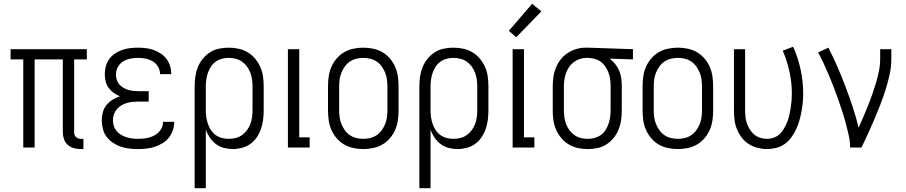

<svg xmlns="http://www.w3.org/2000/svg" viewBox="-20 -780 4791 1015"><path d="M407 8Q388 8 370 3Q352 -2 338 -14.5Q324 -27 318 -45Q312 -63 312 -81V-466H163V0H103V-466H36V-520H439V-466H372V-81Q372 -74 374 -67.5Q376 -61 381 -56Q386 -51 393 -48.5Q400 -46 407 -46H421V8Z M710 8Q687 8 664 5.5Q641 3 619 -4.5Q597 -12 577.5 -25Q558 -38 544 -56.5Q530 -75 524 -97.5Q518 -120 518 -143Q518 -164 523.5 -185.5Q529 -207 542.5 -224Q556 -241 574.5 -252.5Q593 -264 614 -271Q596 -278 580.5 -289.5Q565 -301 554 -316Q543 -331 538.5 -350Q534 -369 534 -388Q534 -409 539.5 -429.5Q545 -450 557.5 -467.5Q570 -485 588 -497Q606 -509 626 -516Q646 -523 667 -525.5Q688 -528 710 -528Q730 -528 751 -525.5Q772 -523 791.5 -516Q811 -509 829 -497.5Q847 -486 859.5 -469.5Q872 -453 878.5 -433Q885 -413 885 -392V-388H826V-390Q826 -410 815 -428Q804 -446 787 -456Q770 -466 750 -470Q730 -474 710 -474Q689 -474 668.5 -470Q648 -466 630.5 -455Q613 -444 603 -425.5Q593 -407 593 -387Q593 -373 597 -359Q601 -345 610 -334.5Q619 -324 631.5 -316.5Q644 -309 657.5 -305Q671 -301 684.5 -299.5Q698 -298 713 -298H766V-243H712Q697 -243 681 -241.5Q665 -240 650 -235.5Q635 -231 621 -222.5Q607 -214 597 -202Q587 -190 582 -175Q577 -160 577 -144Q577 -128 582 -113Q587 -98 597 -86.5Q607 -75 620.5 -67Q634 -59 648.5 -54.5Q663 -50 678.5 -48Q694 -46 710 -46Q725 -46 739.5 -47.5Q754 -49 768.5 -53Q783 -57 796 -64Q809 -71 819.5 -81.5Q830 -92 836 -106Q842 -120 842 -135V-136H901V-134Q901 -112 893.5 -90.5Q886 -69 872 -51.5Q858 -34 838.5 -22.5Q819 -11 798 -4Q777 3 754.5 5.5Q732 8 710 8Z M1009 215V-323Q1009 -349 1012.5 -374.5Q1016 -400 1025.5 -424Q1035 -448 1051.5 -468.5Q1068 -489 1089.5 -503Q1111 -517 1136.5 -522.5Q1162 -528 1188 -528Q1215 -528 1241 -522.5Q1267 -517 1289.5 -503.5Q1312 -490 1329 -469.5Q1346 -449 1356.5 -425Q1367 -401 1370.5 -375Q1374 -349 1374 -323V-197Q1374 -172 1371 -147.5Q1368 -123 1360 -99.5Q1352 -76 1338 -55Q1324 -34 1304 -19.5Q1284 -5 1259.5 1.5Q1235 8 1211 8Q1187 8 1164 2Q1141 -4 1122 -18Q1103 -32 1089.5 -52Q1076 -72 1068 -94V215ZM1188 -46Q1207 -46 1225.5 -50.5Q1244 -55 1259 -65.5Q1274 -76 1285.5 -91.5Q1297 -107 1303.5 -124.5Q1310 -142 1312.5 -160.5Q1315 -179 1315 -197V-323Q1315 -341 1312.5 -359.5Q1310 -378 1303.5 -395.5Q1297 -413 1285.5 -428.5Q1274 -444 1259 -454.5Q1244 -465 1225.5 -469.5Q1207 -474 1189 -474Q1170 -474 1152 -469Q1134 -464 1119.5 -453.5Q1105 -443 1095 -427.5Q1085 -412 1079 -394.5Q1073 -377 1070.5 -359Q1068 -341 1068 -323V-197Q1068 -179 1070.5 -161Q1073 -143 1079 -125.5Q1085 -108 1095 -92.5Q1105 -77 1119.5 -66.5Q1134 -56 1152 -51Q1170 -46 1188 -46Z M1502 0V-520H1562V-54H1617V0Z M1901 8Q1874 8 1848 2.5Q1822 -3 1799.5 -16Q1777 -29 1759.5 -49.5Q1742 -70 1731.5 -94.5Q1721 -119 1717.5 -145Q1714 -171 1714 -197V-323Q1714 -349 1717.5 -375Q1721 -401 1731.5 -425.5Q1742 -450 1759.5 -470.5Q1777 -491 1799.5 -504Q1822 -517 1848 -522.5Q1874 -528 1901 -528Q1927 -528 1953 -522.5Q1979 -517 2001.5 -504Q2024 -491 2041.5 -470.5Q2059 -450 2069.5 -425.5Q2080 -401 2083.5 -375Q2087 -349 2087 -323V-197Q2087 -171 2083.5 -145Q2080 -119 2069.5 -94.5Q2059 -70 2041.5 -49.5Q2024 -29 2001.5 -16Q1979 -3 1953 2.5Q1927 8 1901 8ZM1901 -46Q1919 -46 1937.5 -50.5Q1956 -55 1971.5 -65.5Q1987 -76 1998 -91.5Q2009 -107 2016 -124Q2023 -141 2025.5 -160Q2028 -179 2028 -197V-323Q2028 -341 2025.5 -360Q2023 -379 2016 -396Q2009 -413 1998 -428.5Q1987 -444 1971.5 -454.5Q1956 -465 1937.5 -469.5Q1919 -474 1901 -474Q1882 -474 1863.5 -469.5Q1845 -465 1829.5 -454.5Q1814 -444 1803 -428.5Q1792 -413 1785 -396Q1778 -379 1775.5 -360Q1773 -341 1773 -323V-197Q1773 -179 1775.5 -160Q1778 -141 1785 -124Q1792 -107 1803 -91.5Q1814 -76 1829.5 -65.5Q1845 -55 1863.5 -50.5Q1882 -46 1901 -46Z M2197 215V-323Q2197 -349 2200.5 -374.5Q2204 -400 2213.5 -424Q2223 -448 2239.5 -468.5Q2256 -489 2277.5 -503Q2299 -517 2324.5 -522.5Q2350 -528 2376 -528Q2403 -528 2429 -522.5Q2455 -517 2477.5 -503.5Q2500 -490 2517 -469.5Q2534 -449 2544.5 -425Q2555 -401 2558.5 -375Q2562 -349 2562 -323V-197Q2562 -172 2559 -147.5Q2556 -123 2548 -99.5Q2540 -76 2526 -55Q2512 -34 2492 -19.5Q2472 -5 2447.5 1.5Q2423 8 2399 8Q2375 8 2352 2Q2329 -4 2310 -18Q2291 -32 2277.5 -52Q2264 -72 2256 -94V215ZM2376 -46Q2395 -46 2413.5 -50.5Q2432 -55 2447 -65.5Q2462 -76 2473.5 -91.5Q2485 -107 2491.5 -124.5Q2498 -142 2500.5 -160.5Q2503 -179 2503 -197V-323Q2503 -341 2500.5 -359.5Q2498 -378 2491.5 -395.5Q2485 -413 2473.5 -428.5Q2462 -444 2447 -454.5Q2432 -465 2413.5 -469.5Q2395 -474 2377 -474Q2358 -474 2340 -469Q2322 -464 2307.5 -453.5Q2293 -443 2283 -427.5Q2273 -412 2267 -394.5Q2261 -377 2258.5 -359Q2256 -341 2256 -323V-197Q2256 -179 2258.5 -161Q2261 -143 2267 -125.5Q2273 -108 2283 -92.5Q2293 -77 2307.5 -66.5Q2322 -56 2340 -51Q2358 -46 2376 -46Z M2690 0V-520H2750V-54H2805V0ZM2709 -583 2670 -617 2793 -760 2842 -720Z M3088 8Q3061 8 3035 2.5Q3009 -3 2986.5 -16.5Q2964 -30 2947 -50.5Q2930 -71 2919.5 -95Q2909 -119 2905.5 -145Q2902 -171 2902 -197V-323Q2902 -348 2905.5 -373Q2909 -398 2918.5 -421.5Q2928 -445 2943.5 -465Q2959 -485 2980 -499Q3001 -513 3025.5 -520.5Q3050 -528 3075 -528H3089L3326 -520V-466L3203 -470Q3220 -457 3233 -440.5Q3246 -424 3254 -404.5Q3262 -385 3264.5 -364.5Q3267 -344 3267 -323V-197Q3267 -171 3263.5 -145.5Q3260 -120 3250.5 -96Q3241 -72 3224.5 -51.5Q3208 -31 3186.5 -17Q3165 -3 3139.5 2.5Q3114 8 3088 8ZM3087 -46Q3106 -46 3124 -51Q3142 -56 3156.5 -66.5Q3171 -77 3181 -92.5Q3191 -108 3197 -125.5Q3203 -143 3205.5 -161Q3208 -179 3208 -197V-323Q3208 -340 3206 -357.5Q3204 -375 3198.5 -391Q3193 -407 3184 -422Q3175 -437 3162 -448.5Q3149 -460 3132.5 -466Q3116 -472 3099 -473L3089 -474H3080Q3062 -474 3044.5 -468Q3027 -462 3012.5 -451Q2998 -440 2988 -425Q2978 -410 2972 -393Q2966 -376 2963.5 -358.5Q2961 -341 2961 -323V-197Q2961 -179 2963.5 -160.5Q2966 -142 2972.5 -124.5Q2979 -107 2990.5 -91.5Q3002 -76 3017 -65.5Q3032 -55 3050.5 -50.5Q3069 -46 3087 -46Z M3564 8Q3537 8 3511 2.5Q3485 -3 3462.5 -16Q3440 -29 3422.5 -49.5Q3405 -70 3394.5 -94.5Q3384 -119 3380.5 -145Q3377 -171 3377 -197V-323Q3377 -349 3380.5 -375Q3384 -401 3394.5 -425.5Q3405 -450 3422.5 -470.5Q3440 -491 3462.5 -504Q3485 -517 3511 -522.5Q3537 -528 3564 -528Q3590 -528 3616 -522.5Q3642 -517 3664.5 -504Q3687 -491 3704.5 -470.5Q3722 -450 3732.5 -425.5Q3743 -401 3746.5 -375Q3750 -349 3750 -323V-197Q3750 -171 3746.5 -145Q3743 -119 3732.5 -94.5Q3722 -70 3704.5 -49.5Q3687 -29 3664.5 -16Q3642 -3 3616 2.5Q3590 8 3564 8ZM3564 -46Q3582 -46 3600.5 -50.5Q3619 -55 3634.5 -65.5Q3650 -76 3661 -91.5Q3672 -107 3679 -124Q3686 -141 3688.5 -160Q3691 -179 3691 -197V-323Q3691 -341 3688.5 -360Q3686 -379 3679 -396Q3672 -413 3661 -428.5Q3650 -444 3634.5 -454.5Q3619 -465 3600.5 -469.5Q3582 -474 3564 -474Q3545 -474 3526.5 -469.5Q3508 -465 3492.5 -454.5Q3477 -444 3466 -428.5Q3455 -413 3448 -396Q3441 -379 3438.5 -360Q3436 -341 3436 -323V-197Q3436 -179 3438.5 -160Q3441 -141 3448 -124Q3455 -107 3466 -91.5Q3477 -76 3492.5 -65.5Q3508 -55 3526.5 -50.5Q3545 -46 3564 -46Z M4034 8Q4009 8 3984 1.5Q3959 -5 3937.5 -19Q3916 -33 3900.5 -53.5Q3885 -74 3875.5 -97.5Q3866 -121 3863 -146.5Q3860 -172 3860 -197V-520H3919V-197Q3919 -179 3921 -161.5Q3923 -144 3929 -127Q3935 -110 3944.5 -95Q3954 -80 3967.5 -68.5Q3981 -57 3998.5 -51.5Q4016 -46 4034 -46Q4053 -46 4071 -52.5Q4089 -59 4102.5 -72Q4116 -85 4125.5 -102Q4135 -119 4142 -136.5Q4149 -154 4153 -172.5Q4157 -191 4160 -210Q4163 -229 4164.5 -247.5Q4166 -266 4166 -285Q4166 -344 4153.5 -401Q4141 -458 4118 -512L4173 -533Q4199 -475 4212.5 -412Q4226 -349 4226 -285Q4226 -260 4223.5 -236Q4221 -212 4216.5 -187.5Q4212 -163 4205 -139.5Q4198 -116 4187.5 -94Q4177 -72 4162 -52Q4147 -32 4127 -18Q4107 -4 4083 2Q4059 8 4034 8Z M4474 0Q4474 -33 4466.5 -66Q4459 -99 4450.5 -131Q4442 -163 4431.5 -194.5Q4421 -226 4410 -257.5Q4399 -289 4387 -320Q4375 -351 4362 -382Q4349 -413 4335 -443Q4321 -473 4305 -503L4359 -528Q4385 -478 4407.5 -426Q4430 -374 4450 -321Q4470 -268 4488 -214Q4506 -160 4519 -105Q4532 -134 4544.5 -163Q4557 -192 4569 -222Q4581 -252 4591.5 -282Q4602 -312 4611 -342.5Q4620 -373 4626.5 -404.5Q4633 -436 4633 -468V-520H4692V-468Q4692 -427 4683 -386Q4674 -345 4661.5 -305.5Q4649 -266 4634 -227.5Q4619 -189 4603 -151Q4587 -113 4569.5 -75Q4552 -37 4534 0Z"/></svg>

Font: Iosevka QP Light
Style: Regular
Weight: 300
Designer: Belleve Invis
Foundry: Belleve Invis
Version: Version 20.0.0; ttfautohint (v1.8.4)